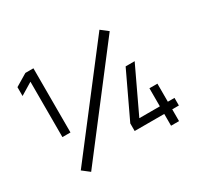

<svg xmlns="http://www.w3.org/2000/svg" viewBox="-143 -944 1258 1166"><g transform="rotate(-30 486.5 -361.0)"><path d="M201.2 -270H144.8V-658.5L60 -607.2V-669.2L144.8 -720H201.2ZM715.2 -683.7 190.5 0 140.2 -39 665.5 -722.3ZM806.7 0H750.7V-82.7H543.3V-136L692 -450H755.3L606.7 -136H750.7V-262.7H806.7V-136H853.3V-82.7H806.7Z"/></g></svg>

Font: Manrope Variable Light
Style: Regular
Weight: 200
Designer: Mikhail Sharanda
Foundry: Mikhail Sharanda
Version: Version 4.505